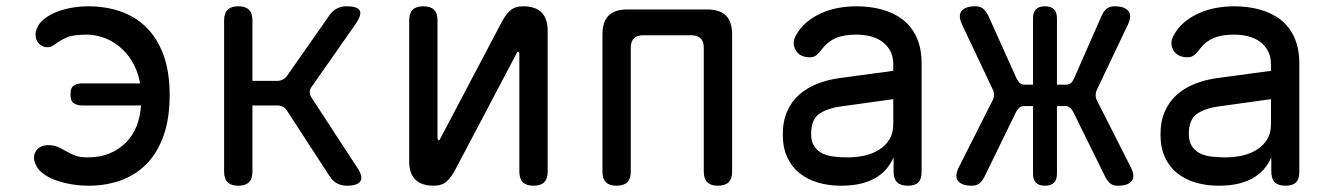

<svg xmlns="http://www.w3.org/2000/svg" viewBox="-20 -580 4240 610"><path d="M519 -278Q519 -203 499.5 -148.5Q480 -94 445.5 -59Q411 -24 364 -7Q317 10 262 10Q236 10 210.5 6Q185 2 162.5 -5.5Q140 -13 122.5 -24.5Q105 -36 96 -52Q92 -59 90 -66Q88 -73 88 -79Q88 -91 94.5 -100.5Q101 -110 112 -115Q117 -117 122.5 -118Q128 -119 133 -119Q148 -119 160.5 -114.5Q173 -110 191 -99Q207 -90 221 -85Q235 -80 259 -80Q334 -80 382 -129Q423 -172 428 -245H239Q228 -245 216 -251Q204 -257 204 -280Q204 -303 216 -309Q228 -315 239 -315H425Q421 -338 413 -358Q397 -396 371.5 -421Q346 -446 315.5 -458Q285 -470 256 -470Q213 -470 192 -461Q171 -452 153 -438Q146 -433 141 -431.5Q136 -430 131 -430Q126 -430 123 -430.5Q120 -431 118 -432Q105 -438 99 -447.5Q93 -457 93 -470Q93 -475 94 -480Q95 -485 97 -489Q103 -506 120 -519.5Q137 -533 159.5 -542Q182 -551 208.5 -555.5Q235 -560 260 -560Q315 -560 362 -544Q409 -528 444 -494Q479 -460 499 -406.5Q519 -353 519 -278Z M737 10Q714 10 703 -1Q692 -12 692 -35V-515Q692 -538 703 -549Q714 -560 737 -560Q760 -560 771 -549Q782 -538 782 -515V-323H860Q870 -323 878 -327Q886 -331 892 -339L1027 -532Q1037 -546 1050.5 -553Q1064 -560 1081 -560Q1116 -560 1123 -546.5Q1130 -533 1110 -504L970 -304Q964 -296 964 -287.5Q964 -279 969 -271L1114 -49Q1134 -20 1125.5 -5Q1117 10 1082 10Q1065 10 1051.5 3Q1038 -4 1028 -19L892 -228Q887 -236 879 -240.5Q871 -245 861 -245H782V-35Q782 -12 771 -1Q760 10 737 10Z M1280 -68V-515Q1280 -538 1291 -549Q1302 -560 1325 -560Q1348 -560 1359 -549Q1370 -538 1370 -515V-140Q1372 -134 1374 -134Q1376 -134 1376.5 -135.5Q1377 -137 1379 -140L1574 -510Q1586 -533 1601 -546.5Q1616 -560 1642 -560Q1681 -560 1700.5 -540.5Q1720 -521 1720 -482V-35Q1720 -12 1709 -1Q1698 10 1675 10Q1652 10 1641 -1Q1630 -12 1630 -35V-410Q1628 -416 1626 -416Q1624 -416 1623.5 -414.5Q1623 -413 1621 -410L1426 -40Q1414 -17 1399 -3.5Q1384 10 1358 10Q1319 10 1299.5 -9.5Q1280 -29 1280 -68Z M1939 10Q1916 10 1905 -1Q1894 -12 1894 -35V-470Q1894 -511 1913.5 -530.5Q1933 -550 1974 -550H2226Q2267 -550 2286.5 -530.5Q2306 -511 2306 -470V-35Q2306 -12 2295 -1Q2284 10 2261 10Q2238 10 2227 -1Q2216 -12 2216 -35V-428Q2216 -448 2206 -458Q2196 -468 2176 -468H2024Q2004 -468 1994 -458Q1984 -448 1984 -428V-35Q1984 -12 1973 -1Q1962 10 1939 10Z M2818 -355V-375Q2818 -400 2808.5 -418Q2799 -436 2783 -447.5Q2767 -459 2746 -464.5Q2725 -470 2701 -470Q2662 -470 2636.5 -459.5Q2611 -449 2594 -427Q2588 -419 2583 -413.5Q2578 -408 2573.5 -404.5Q2569 -401 2564 -399.5Q2559 -398 2553 -398Q2521 -398 2508 -420.5Q2495 -443 2509 -468Q2522 -492 2543 -509.5Q2564 -527 2590 -538.5Q2616 -550 2644.5 -555Q2673 -560 2701 -560Q2745 -560 2783 -549.5Q2821 -539 2849 -517Q2877 -495 2892.5 -460.5Q2908 -426 2908 -378V-34Q2908 -11 2897.5 -0.5Q2887 10 2864 10Q2841 10 2830 -1Q2819 -12 2819 -35V-80Q2812 -64 2800 -48Q2788 -32 2768.5 -19Q2749 -6 2720.5 2Q2692 10 2652 10Q2612 10 2578.5 0Q2545 -10 2520 -30Q2495 -50 2481 -80.5Q2467 -111 2467 -152Q2467 -195 2481 -226.5Q2495 -258 2519.5 -279.5Q2544 -301 2577 -314Q2610 -327 2648 -332ZM2818 -265 2653 -242Q2608 -236 2582.5 -218Q2557 -200 2557 -155Q2557 -131 2566.5 -116Q2576 -101 2592 -93Q2608 -85 2629 -82.5Q2650 -80 2674 -80Q2702 -80 2728 -86Q2754 -92 2774 -105Q2794 -118 2806 -137.5Q2818 -157 2818 -185Z M3108 -19Q3101 -5 3092 2.5Q3083 10 3067 10Q3036 10 3024 -5Q3012 -20 3026 -48L3133 -260Q3138 -269 3138 -279Q3138 -289 3133 -298L3037 -501Q3023 -530 3035 -545Q3047 -560 3079 -560Q3095 -560 3104 -552Q3113 -544 3120 -530L3210 -330Q3215 -321 3220.5 -316Q3226 -311 3236 -311H3262V-522Q3262 -541 3271.5 -550.5Q3281 -560 3300 -560Q3319 -560 3328.5 -550.5Q3338 -541 3338 -522V-311H3366Q3376 -311 3382 -316Q3388 -321 3392 -330L3480 -530Q3486 -544 3495.5 -552Q3505 -560 3521 -560Q3553 -560 3565 -545Q3577 -530 3563 -501L3466 -297Q3461 -288 3461 -278Q3461 -268 3466 -259L3573 -48Q3587 -20 3575.5 -5Q3564 10 3532 10Q3516 10 3507.5 3Q3499 -4 3491 -19L3390 -224Q3385 -233 3379.5 -238Q3374 -243 3364 -243H3338V-28Q3338 -9 3328.5 0.5Q3319 10 3300 10Q3281 10 3271.5 0.5Q3262 -9 3262 -28V-243H3234Q3224 -243 3218.5 -238Q3213 -233 3208 -224Z M4018 -355V-375Q4018 -400 4008.5 -418Q3999 -436 3983 -447.5Q3967 -459 3946 -464.5Q3925 -470 3901 -470Q3862 -470 3836.5 -459.5Q3811 -449 3794 -427Q3788 -419 3783 -413.5Q3778 -408 3773.5 -404.5Q3769 -401 3764 -399.5Q3759 -398 3753 -398Q3721 -398 3708 -420.5Q3695 -443 3709 -468Q3722 -492 3743 -509.5Q3764 -527 3790 -538.5Q3816 -550 3844.5 -555Q3873 -560 3901 -560Q3945 -560 3983 -549.5Q4021 -539 4049 -517Q4077 -495 4092.5 -460.5Q4108 -426 4108 -378V-34Q4108 -11 4097.5 -0.5Q4087 10 4064 10Q4041 10 4030 -1Q4019 -12 4019 -35V-80Q4012 -64 4000 -48Q3988 -32 3968.5 -19Q3949 -6 3920.5 2Q3892 10 3852 10Q3812 10 3778.5 0Q3745 -10 3720 -30Q3695 -50 3681 -80.5Q3667 -111 3667 -152Q3667 -195 3681 -226.5Q3695 -258 3719.5 -279.5Q3744 -301 3777 -314Q3810 -327 3848 -332ZM4018 -265 3853 -242Q3808 -236 3782.5 -218Q3757 -200 3757 -155Q3757 -131 3766.5 -116Q3776 -101 3792 -93Q3808 -85 3829 -82.5Q3850 -80 3874 -80Q3902 -80 3928 -86Q3954 -92 3974 -105Q3994 -118 4006 -137.5Q4018 -157 4018 -185Z"/></svg>

Font: Maple Mono Normal
Style: Regular
Weight: 400
Monospace: yes
Designer: subframe7536
Version: Version 7.000